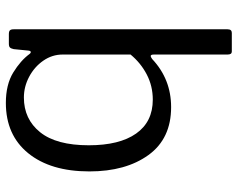

<svg xmlns="http://www.w3.org/2000/svg" viewBox="-96 -686 792 639"><g transform="rotate(90 299.5 -366.0)"><path d="M93 0Q84 0 80.5 -3.5Q77 -7 77 -16V-728Q77 -742 89 -742H151Q161 -742 161 -728V-483Q161 -472 166 -472Q169 -472 176 -477Q243 -540 336 -540Q441 -540 495.5 -464.5Q550 -389 550 -268Q550 -139 489.5 -64.5Q429 10 322 10Q261 10 221 -14.5Q181 -39 159 -69Q156 -73 153 -73Q149 -73 148 -66L143 -16Q141 -7 137.5 -3.5Q134 0 125 0ZM161 -179Q161 -144 181.5 -114.5Q202 -85 235 -67.5Q268 -50 304 -50Q376 -50 419.5 -104Q463 -158 463 -266Q463 -368 424 -423.5Q385 -479 311 -479Q266 -479 227.5 -459Q189 -439 161 -405Z"/></g></svg>

Font: Libre Franklin
Style: Regular
Weight: 400
Designer: Pablo Impallari, Rodrigo Fuenzalida
Foundry: Impallari Type
Version: Version 1.002; ttfautohint (v1.5)